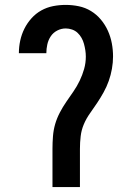

<svg xmlns="http://www.w3.org/2000/svg" viewBox="-20 -763 540 783"><path d="M194 0V-156Q194 -181 196 -207Q198 -233 205 -257Q212 -281 224 -304Q236 -327 250.5 -348Q265 -369 279.5 -390Q294 -411 305 -434Q316 -457 323 -481.5Q330 -506 330 -532Q330 -545 328 -558Q326 -571 322.5 -584Q319 -597 312.5 -608.5Q306 -620 296.5 -629Q287 -638 274 -642.5Q261 -647 248 -647Q230 -647 213.5 -638.5Q197 -630 187 -615Q177 -600 173 -582Q169 -564 169 -546H57Q57 -572 62.5 -597.5Q68 -623 79.5 -646Q91 -669 108.5 -688.5Q126 -708 148.5 -720.5Q171 -733 196.5 -738Q222 -743 248 -743Q275 -743 301.5 -737.5Q328 -732 351 -718Q374 -704 391.5 -683Q409 -662 420 -637.5Q431 -613 436 -586.5Q441 -560 441 -533Q441 -508 436.5 -482.5Q432 -457 423.5 -433Q415 -409 402.5 -386.5Q390 -364 376 -343Q362 -322 347 -301Q332 -280 322 -256.5Q312 -233 309 -207.5Q306 -182 306 -156V0Z"/></svg>

Font: Iosevka SS18
Style: Bold
Weight: 700
Monospace: yes
Designer: Belleve Invis
Foundry: Belleve Invis
Version: Version 25.1.1; ttfautohint (v1.8.4)